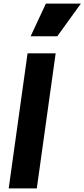

<svg xmlns="http://www.w3.org/2000/svg" viewBox="-20 -1039 466 1059"><path d="M28 0 132 -745H287L183 0ZM149 -839 233 -1019H426L296 -839Z"/></svg>

Font: Plus Jakarta Sans ExtraBold
Style: Italic
Weight: 800
Italic angle: -8°
Designer: Gumpita Rahayu
Foundry: Tokotype
Version: Version 2.071; ttfautohint (v1.8.4.7-5d5b);gftools[0.9.29]